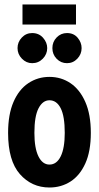

<svg xmlns="http://www.w3.org/2000/svg" viewBox="-20 -824 440 854"><path d="M200 10Q121 10 68.5 -49.5Q16 -109 16 -233Q16 -315 40 -370.5Q64 -426 106 -454Q148 -482 200 -482Q252 -482 293.5 -454Q335 -426 359.5 -370.5Q384 -315 384 -233Q384 -151 359.5 -97Q335 -43 293.5 -16.5Q252 10 200 10ZM200 -92Q232 -92 250 -128.5Q268 -165 268 -233Q268 -307 250 -342.5Q232 -378 200 -378Q170 -378 151.5 -342.5Q133 -307 133 -233Q133 -165 151 -128.5Q169 -92 200 -92ZM123 -543Q97 -543 77.5 -563Q58 -583 58 -610Q58 -637 77 -657Q96 -677 123 -677Q153 -677 171.5 -656Q190 -635 190 -610Q190 -583 170.5 -563Q151 -543 123 -543ZM278 -543Q251 -543 232 -562.5Q213 -582 213 -610Q213 -638 232 -657.5Q251 -677 278 -677Q308 -677 325.5 -656Q343 -635 343 -610Q343 -583 324 -563Q305 -543 278 -543ZM80 -715V-804H318V-715Z"/></svg>

Font: Inconsolata Condensed Black
Style: Regular
Weight: 900
Width: 3
Monospace: yes
Designer: Raph Levien, Cyreal, Brenton Simpson
Foundry: Raph Levien, Cyreal, Google
Version: Version 3.001; ttfautohint (v1.8.2.53-6de2)